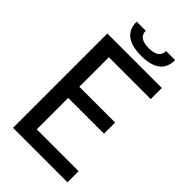

<svg xmlns="http://www.w3.org/2000/svg" viewBox="-283 -1036 1122 1122"><g transform="rotate(45 278.5 -475.0)"><path d="M139 -950H214Q214 -890 298 -890Q382 -890 382 -950H457Q457 -827 298 -827Q139 -827 139 -950ZM517 -780V-688H171V-444H467V-352H171V-92H517V0H67V-780Z"/></g></svg>

Font: Coupeur_Texte
Style: Regular
Weight: 400
Designer: Léa Rolland
Version: Version 1.000;PS 001.000;hotconv 1.0.88;makeotf.lib2.5.64775